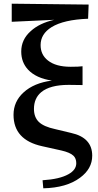

<svg xmlns="http://www.w3.org/2000/svg" viewBox="-20 -814 535 1046"><path d="M215.8 211.9 211.9 168Q305.7 162.1 353.5 134.8Q395.5 111.3 395.5 75.2Q395.5 48.8 379.9 34.2Q361.3 16.6 314.5 5.9L209 -17.6Q53.7 -51.8 53.7 -188.5Q53.7 -260.7 108.4 -310.5Q165 -362.3 262.7 -375Q176.8 -387.7 132.8 -434.6Q95.7 -474.6 95.7 -533.2Q95.7 -598.6 147.5 -644.5Q194.3 -687.5 275.4 -706.1L43.9 -695.3V-793.9L462.9 -789.1L460 -711.9Q327.1 -707 260.7 -666Q201.2 -628.9 201.2 -568.4Q201.2 -515.6 241.2 -484.4Q284.2 -450.2 365.2 -450.2Q411.1 -450.2 429.7 -453.1V-350.6Q407.2 -351.6 354.5 -351.6Q252 -351.6 204.1 -311.5Q165 -278.3 165 -220.7Q165 -175.8 191.4 -149.9Q217.8 -124 281.2 -110.4L367.2 -89.8Q482.4 -64.5 482.4 34.2Q482.4 105.5 416 154.3Q342.8 209 215.8 211.9Z"/></svg>

Font: Bpmf GenYo Min B
Style: B
Weight: 700
Foundry: But Ko
Version: Version 1.320